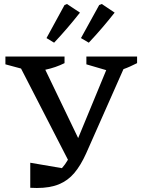

<svg xmlns="http://www.w3.org/2000/svg" viewBox="-20 -932 706 958"><path d="M131 5V-120L289 -93Q306 -112 319 -135L85 -590L7 -611V-650H302V-617Q258 -595 206 -584L370 -243L510 -582L411 -611V-650H664V-617Q646 -608 629.5 -600.5Q613 -593 596 -587L410 -167Q383 -107 351 -69Q319 -31 274 -12.5Q229 6 164 6Q156 6 148 5.5Q140 5 131 5ZM212 -742 302 -907 314 -912 379 -869Q349 -831 316.5 -793Q284 -755 250 -719ZM384 -742 475 -907 488 -912 552 -869Q522 -831 489.5 -793Q457 -755 423 -719Z"/></svg>

Font: Piazzolla SC Medium
Style: Regular
Weight: 500
Designer: Juan Pablo del Peral
Foundry: Huerta Tipografica
Version: Version 1.330